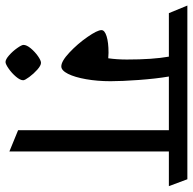

<svg xmlns="http://www.w3.org/2000/svg" viewBox="-47 -598 683 679"><g transform="rotate(90 294.5 -258.5)"><path d="M-25.4 -579.6H588.9L613.3 -514.2H490.7V49.8L415.5 19V-514.2H225.6Q233.4 -468.3 237.8 -408Q242.2 -347.7 242.2 -308.1Q242.2 -261.7 235.1 -221.4Q228 -181.2 216.1 -157.5Q204.1 -133.8 189.9 -133.8Q171.4 -133.8 140.9 -162.4Q110.4 -190.9 85.9 -226.1Q61.5 -261.2 61.5 -275.9Q61.5 -287.1 83 -293.9Q104.5 -300.8 141.6 -300.8Q151.4 -300.8 161.1 -299.8Q165.5 -330.6 165.5 -365.7Q165.5 -457 155.3 -514.2H1.5ZM238.8 1Q238.8 11.7 226.1 26.6Q213.4 41.5 197.5 52.5Q181.6 63.5 174.3 63.5Q165 63.5 150.6 50.8Q136.2 38.1 125 22.2Q113.8 6.3 113.8 0Q113.8 -11.2 126 -25.9Q138.2 -40.5 153.6 -51.3Q168.9 -62 177.2 -62Q186.5 -62 201.2 -49.1Q215.8 -36.1 227.3 -20.5Q238.8 -4.9 238.8 1Z"/></g></svg>

Font: Vesper Libre
Style: Regular
Weight: 400
Designer: Robert Keller & Kimya Gandhi
Foundry: Mota Italic
Version: Version 1.058